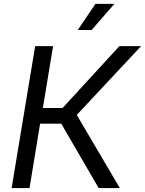

<svg xmlns="http://www.w3.org/2000/svg" viewBox="-20 -964 743 984"><path d="M39.6 0 160.2 -727.5H252L199.7 -410.6H300.8L591.8 -727.5H703.1L373.5 -375L594.2 0H485.8L293.9 -330.1H185.5L131.3 0ZM378.4 -810.1 469.2 -944.3H566.4L449.2 -810.1Z"/></svg>

Font: Inter 18pt
Style: Italic
Weight: 400
Italic angle: -9.3988°
Designer: Rasmus Andersson
Foundry: rsms
Version: Version 4.001;git-66647c0bb